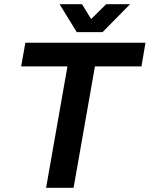

<svg xmlns="http://www.w3.org/2000/svg" viewBox="-20 -888 708 908"><path d="M595 -868H482L411 -798L368 -868H262L343 -736H465ZM198 0H328L429 -574H649L668 -686H100L80 -574H299Z"/></svg>

Font: Archivo SemiBold
Style: Italic
Weight: 600
Italic angle: -10°
Designer: Hector Gatti
Foundry: Omnibus-Type
Version: Version 2.001